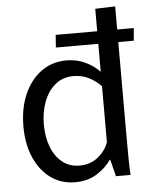

<svg xmlns="http://www.w3.org/2000/svg" viewBox="-54 -796 673 852"><g transform="rotate(-5 282.5 -370.0)"><path d="M247 11Q185 11 138.5 -22.5Q92 -56 65.5 -116Q39 -176 39 -255Q39 -336 66 -398Q93 -460 141.5 -495.5Q190 -531 255 -531Q301 -531 339 -512.5Q377 -494 400 -469H402V-592H213L217 -648H402V-748L491 -751V-648H565L560 -592H491V-132Q491 -103 491.5 -65Q492 -27 494 0H429L410 -75H408Q383 -39 342.5 -14Q302 11 247 11ZM272 -61Q322 -61 356 -89.5Q390 -118 402 -154V-403Q380 -427 348.5 -443Q317 -459 280 -459Q232 -459 198.5 -431.5Q165 -404 147.5 -357.5Q130 -311 130 -256Q130 -200 147 -156Q164 -112 196 -86.5Q228 -61 272 -61Z"/></g></svg>

Font: Murecho
Style: Regular
Weight: 400
Designer: Neil Summerour
Foundry: Positype
Version: Version 1.010; ttfautohint (v1.8.3)